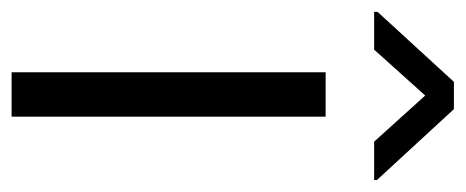

<svg xmlns="http://www.w3.org/2000/svg" viewBox="-272 -534 784 323"><g transform="rotate(90 119.5 -372.0)"><path d="M153.8 -528.3V0H79.1V-528.3ZM141.1 -744.1 260.3 -614.7V-609.9H195.8L118.2 -695.8L41 -609.9H-22.5V-615.7L95.2 -744.1Z"/></g></svg>

Font: Vazirmatn RD UI Light
Style: Regular
Weight: 300
Designer: Saber Rastikerdar
Foundry: Saber Rastikerdar
Version: Version 33.003